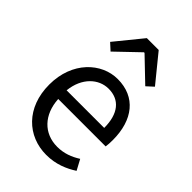

<svg xmlns="http://www.w3.org/2000/svg" viewBox="-222 -834 939 939"><g transform="rotate(45 248.0 -364.0)"><path d="M279 12C345 12 397 -11 439 -38L410 -92C374 -69 335 -54 289 -54C196 -54 133 -120 127 -223H455C457 -235 458 -253 458 -270C458 -409 388 -498 264 -498C153 -498 46 -401 46 -242C46 -83 149 12 279 12ZM126 -282C136 -378 198 -433 266 -433C342 -433 386 -380 386 -282ZM109 -600 144 -568 262 -681H266L384 -568L419 -600L305 -740H223Z"/></g></svg>

Font: Giro Sans Regular
Style: Regular
Weight: 400
Designer: Paul D. Hunt
Foundry: Adobe Systems Incorporated
Version: Version 1.000;PS 1.0;hotconv 1.0.88;makeotf.lib2.5.647800